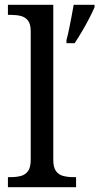

<svg xmlns="http://www.w3.org/2000/svg" viewBox="-20 -780 414 800"><path d="M13 0V-42H26Q49 -42 67.5 -47Q86 -52 97 -67.5Q108 -83 108 -114V-650Q108 -680 96.5 -694.5Q85 -709 66.5 -713.5Q48 -718 26 -718H13V-760H202V-114Q202 -83 213 -67.5Q224 -52 243 -47Q262 -42 284 -42H297V0ZM257 -613Q263 -635 268 -660Q273 -685 278 -710.5Q283 -736 287 -760H374V-750Q365 -729 351 -702Q337 -675 321 -648Q305 -621 291 -600H257Z"/></svg>

Font: Noto Serif Thai
Style: Regular
Weight: 400
Designer: Monotype Design Team
Foundry: Monotype Imaging Inc.
Version: Version 2.001